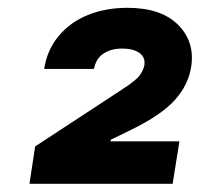

<svg xmlns="http://www.w3.org/2000/svg" viewBox="-20 -825 502 482"><path d="M54 -363.6 68.2 -457.4 269.9 -589.5Q275.2 -593 286.9 -600.7Q298.7 -608.3 303.6 -611.9Q308.6 -615.4 316.9 -622.2Q325.3 -628.9 329.2 -633.9Q333.1 -638.8 337 -646Q340.9 -653.1 342.3 -660.5Q345.5 -681.1 330.1 -692.1Q314.6 -703.1 286.9 -703.1Q259.2 -703.1 240.1 -690.7Q220.9 -678.3 215.9 -652H90.9Q98 -699.2 127.1 -734.4Q156.2 -769.5 201 -787.5Q245.7 -805.4 299.7 -805.4Q383.9 -805.4 426.5 -763.3Q469.1 -721.2 460.2 -659.1Q453.5 -612.6 419.4 -574.4Q385.3 -536.2 308.2 -498.6L258.5 -474.4L257.1 -470.2H430.4L413.4 -363.6Z"/></svg>

Font: Karasuma Gothic
Style: Italic
Weight: 900
Italic angle: -9.39999°
Designer: Rasmus Andersson / Ryoko Nishizuka
Foundry: Genbu
Version: Version 1.00